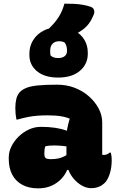

<svg xmlns="http://www.w3.org/2000/svg" viewBox="-20 -1022 640 1052"><path d="M540 -351Q540 -337 540 -322.5Q540 -308 540 -293Q540 -278 540 -263.5Q540 -249 540 -234Q540 -219 540 -204Q540 -189 540 -174Q541 -174 544 -173.5Q547 -173 549 -173Q557 -173 566 -176.5Q575 -180 581 -186H587Q589 -180 590.5 -169Q592 -158 592 -144Q592 -103 581.5 -70.5Q571 -38 556 -22Q539 -5 520 2Q501 9 480 9Q455 9 431 -4Q407 -17 387 -39Q367 -61 355.5 -89.5Q344 -118 344 -148Q344 -181 344 -212.5Q344 -244 344 -277Q344 -291 346.5 -306.5Q349 -322 353 -338.5Q357 -355 362 -372Q345 -379 325.5 -383Q306 -387 285.5 -388.5Q265 -390 242 -390Q212 -390 185 -388Q158 -386 131 -380.5Q104 -375 76 -367H70Q67 -382 65.5 -397.5Q64 -413 64 -430Q64 -458 69.5 -480.5Q75 -503 90 -519Q105 -533 127 -541.5Q149 -550 188 -554Q227 -558 293 -558Q346 -558 390.5 -540.5Q435 -523 468.5 -493Q502 -463 521 -426.5Q540 -390 540 -351ZM223 -180Q223 -162 230 -156Q237 -150 259 -150Q280 -150 298 -153.5Q316 -157 333.5 -166Q351 -175 370 -189L377 -91H348Q337 -64 315 -41Q293 -18 261.5 -4Q230 10 189 10Q138 10 102 -9.5Q66 -29 47 -65Q28 -101 28 -151V-160Q28 -190 42.5 -219.5Q57 -249 82 -273.5Q107 -298 138.5 -312.5Q170 -327 203 -327Q246 -327 280.5 -322Q315 -317 341 -307.5Q367 -298 383 -285Q392 -279 397.5 -268Q403 -257 405.5 -241.5Q408 -226 408 -205Q386 -213 363 -217Q340 -221 318 -223Q296 -225 277 -225Q263 -225 251 -224Q239 -223 228 -220Q225 -210 224 -201Q223 -192 223 -182ZM304 -873Q352 -873 387.5 -854.5Q423 -836 442 -804.5Q461 -773 461 -734V-727Q461 -671 418 -634Q375 -597 298 -597Q225 -597 183 -631.5Q141 -666 141 -721V-728Q141 -768 161 -801Q181 -834 217.5 -853.5Q254 -873 304 -873ZM304 -796Q281 -796 268 -782.5Q255 -769 255 -745V-738Q255 -733 255.5 -728Q256 -723 257 -718Q267 -709 277.5 -706.5Q288 -704 299 -704Q321 -704 334 -714Q347 -724 347 -741V-748Q347 -759 344 -769Q341 -779 335 -788Q327 -793 320 -794.5Q313 -796 304 -796ZM333 -1002Q357 -1002 382.5 -1001Q408 -1000 432 -996Q456 -992 476 -985Q491 -980 495 -968Q499 -956 494 -943Q486 -923 476.5 -907Q467 -891 455 -878.5Q443 -866 428.5 -856Q414 -846 397 -836Q384 -829 365.5 -825.5Q347 -822 321 -822Q306 -822 288 -823Q270 -824 252 -827.5Q234 -831 218 -836Q248 -864 270 -888Q292 -912 307.5 -939Q323 -966 333 -1002Z"/></svg>

Font: Recursive Monospace Casual Black
Style: Regular
Weight: 900
Version: Version 1.047